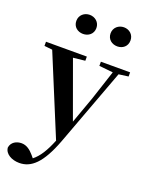

<svg xmlns="http://www.w3.org/2000/svg" viewBox="-198 -894 971 1259"><g transform="rotate(20 287.5 -264.5)"><path d="M203 -667C240 -667 273 -691 273 -733C273 -774 240 -800 203 -800C166 -800 133 -774 133 -733C133 -691 166 -667 203 -667ZM442 -667C479 -667 511 -691 511 -733C511 -774 479 -800 442 -800C405 -800 372 -774 372 -733C372 -691 405 -667 442 -667ZM376 -507 473 -497 405 -290 338 -104 195 -498 278 -507V-536H-7V-507L49 -501L277 51C246 128 214 180 173 212L158 194C133 165 106 144 71 144C36 144 1 162 -5 201C-2 245 47 271 99 271C182 271 248 212 312 43L513 -498L580 -507V-536H376Z"/></g></svg>

Font: Noto Serif CJK HK
Style: Bold
Weight: 700
Designer: Ryoko NISHIZUKA 西塚涼子 (kana & ideographs); Frank Grießhammer (Latin, Greek & Cyrillic); Wenlong ZHANG 张文龙 (bopomofo); San
Foundry: Adobe
Version: Version 2.001;hotconv 1.1.0;makeotfexe 2.6.0